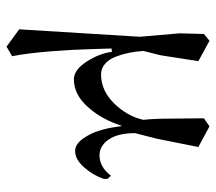

<svg xmlns="http://www.w3.org/2000/svg" viewBox="-58 -408 682 607"><g transform="rotate(90 283.5 -105.0)"><path d="M127.9 215.8 73.2 175.8 96.7 -205.1 85.9 -331.1 87.9 -408.2 109.4 -425.8 173.8 -390.6 155.3 -271.5 141.6 -216.8Q143.1 -192.4 147.5 -171.1Q151.9 -149.9 159.9 -128.9Q168 -107.9 182.4 -95.5Q196.8 -83 215.8 -83Q267.1 -83 307.6 -124.5Q348.1 -166 359.4 -216.8Q355.5 -248 355.5 -306.6L354.5 -408.2L379.9 -425.8L445.3 -390.6L418.9 -258.8L401.4 -190.4Q401.4 -136.7 421.4 -107.4Q441.4 -78.1 471.7 -78.1Q508.3 -78.1 536.1 -114.3L545.9 -103.5V-90.8Q533.7 -56.2 508.8 -28.6Q483.9 -1 458 -1Q437 -1 419.9 -24.4Q402.8 -47.9 394.3 -75Q385.7 -102.1 381.8 -129.9L378.9 -149.4L372.1 -130.9Q351.1 -74.7 313.7 -35.9Q276.4 2.9 231.4 2.9Q201.2 2.9 175.3 -37.4Q149.4 -77.6 144.5 -117.2L133.8 -116.2L135.7 -55.2Q137.2 5.9 142.8 76.7Q148.4 147.5 158.2 198.2Z"/></g></svg>

Font: Comprehension SemiBold
Style: Regular
Weight: 600
Designer: Alfredo Marco Pradil
Foundry: Alfredo Marco Pradil
Version: 1.0